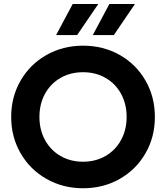

<svg xmlns="http://www.w3.org/2000/svg" viewBox="-20 -956 855 989"><path d="M37.6 -353.5Q37.6 -457 86.2 -541Q134.8 -625 219.5 -672.9Q304.3 -720.7 407.7 -720.7Q512.2 -720.7 596.7 -672.9Q681.2 -625 729.5 -541Q777.8 -457 777.8 -353.5Q777.8 -250.5 729.5 -166.5Q681.2 -82.5 596.7 -34.4Q512.2 13.7 407.7 13.7Q304.3 13.7 219.5 -34.4Q134.8 -82.5 86.2 -166.5Q37.6 -250.5 37.6 -353.5ZM632.3 -353.5Q632.3 -420.5 603.5 -473Q574.7 -525.4 523.7 -554.7Q472.7 -584 407.7 -584Q342.8 -584 291.7 -554.7Q240.7 -525.4 211.9 -473Q183.1 -420.5 183.1 -353.5Q183.1 -287.2 211.9 -234.7Q240.7 -182.1 291.7 -152.6Q342.8 -123 407.7 -123Q472.7 -123 523.7 -152.6Q574.7 -182.1 603.5 -234.7Q632.3 -287.2 632.3 -353.5ZM675.3 -935.5H543.5L458 -775.4H566.4ZM486.3 -935.5H354.5L269 -775.4H377.4Z"/></svg>

Font: Wanted Sans Variable
Style: Regular
Weight: 400
Designer: Original Design by Kil Hyung-jin and Kang Hanbin, Wanted Lab, Inc; Hangeul from Source Han Sans by Jang Soo-young and Ka
Foundry: Wanted Lab, Inc.
Version: Version 1.003;Glyphs 3.2 (3227)